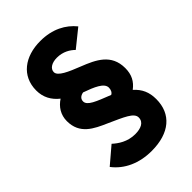

<svg xmlns="http://www.w3.org/2000/svg" viewBox="-245 -806 1020 1020"><g transform="rotate(-45 265.0 -296.0)"><path d="M268 120C402 120 480 54 480 -58C480 -110 463 -148 426 -181C462 -208 480 -242 480 -291C480 -396 400 -432 319 -464C253 -490 196 -514 196 -544C196 -569 222 -587 262 -587C308 -587 341 -566 362 -545L460 -624C418 -676 353 -712 262 -712C146 -712 61 -650 61 -541C61 -490 83 -450 122 -419C85 -395 61 -358 61 -311C61 -214 134 -181 207 -149C291 -111 345 -90 345 -55C345 -18 310 -5 269 -5C212 -5 170 -34 144 -58L50 22C98 85 175 120 268 120ZM326 -243C244 -275 196 -293 196 -324C196 -341 207 -354 230 -358C292 -336 345 -314 345 -279C345 -263 338 -248 326 -243Z"/></g></svg>

Font: Overpass ExtraBold
Style: Regular
Weight: 800
Designer: Delve Withrington, Thomas Jockin
Foundry: Delve Fonts
Version: Version 3.000;DELV;Overpass